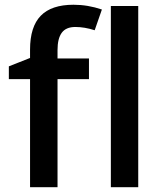

<svg xmlns="http://www.w3.org/2000/svg" viewBox="-20 -785 682 805"><path d="M353 -453.1H221.2V0H106V-453.1H17.1V-506.8L106 -542V-577.1Q106 -672.9 150.9 -719Q195.8 -765.1 288.1 -765.1Q348.6 -765.1 407.2 -745.1L377 -658.2Q334.5 -671.9 295.9 -671.9Q256.8 -671.9 239 -647.7Q221.2 -623.5 221.2 -575.2V-540H353ZM559.6 0H444.8V-759.8H559.6Z"/></svg>

Font: f2_46825          
Style: Regular
Weight: 600
Foundry: Ascender Corporation
Version: Version 1.10